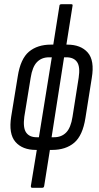

<svg xmlns="http://www.w3.org/2000/svg" viewBox="-20 -703 468 908"><path d="M150 6Q86 6 53 -32Q20 -70 33 -152L64 -342Q77 -425 117 -458.5Q157 -492 221 -492H232L261 -675Q261 -683 270 -683H318Q325 -683 323 -675L294 -492H298Q362 -492 395 -454.5Q428 -417 414 -334L384 -145Q371 -62 331 -28Q291 6 226 6H216L189 176Q188 185 180 185H132Q125 185 126 176L154 6ZM153 -54H164L225 -432H212Q177 -432 155 -409.5Q133 -387 125 -335L95 -151Q88 -99 103.5 -76.5Q119 -54 153 -54ZM294 -432H283L224 -54H236Q271 -54 293 -76.5Q315 -99 323 -151L352 -335Q360 -387 344.5 -409.5Q329 -432 294 -432Z"/></svg>

Font: Sofia Sans Extra Condensed
Style: Italic
Weight: 400
Italic angle: -9°
Designer: Botio Nikoltchev, Ani Petrova
Foundry: lettersoup
Version: Version 4.101; ttfautohint (v1.8.4.7-5d5b)